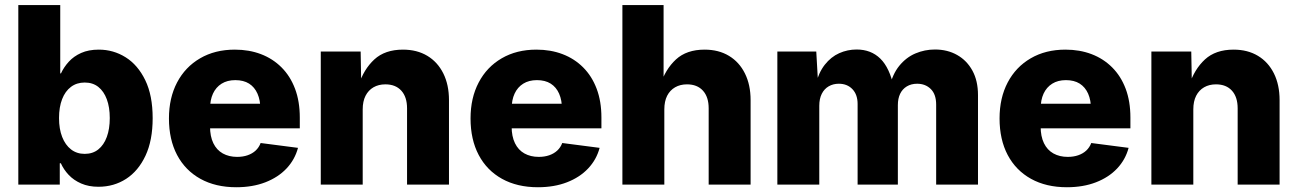

<svg xmlns="http://www.w3.org/2000/svg" viewBox="-20 -748 5259 778"><path d="M378.9 8.8Q339.4 8.8 309.1 -4.4Q278.8 -17.6 258.5 -39.1Q238.3 -60.5 226.6 -86.4H222.2V0H54.2V-727.5H224.1V-450.7H227.1Q238.8 -476.1 258.8 -498Q278.8 -520 308.8 -533.4Q338.9 -546.9 380.4 -546.9Q439.5 -546.9 489 -515.9Q538.6 -484.9 568.6 -423.1Q598.6 -361.3 598.6 -269Q598.6 -179.2 569.6 -117.2Q540.5 -55.2 491 -23.2Q441.4 8.8 378.9 8.8ZM323.2 -124.5Q356 -124.5 378.4 -142.6Q400.9 -160.6 412.8 -193.1Q424.8 -225.6 424.8 -269.5Q424.8 -313.5 412.8 -345.7Q400.9 -377.9 378.4 -395.8Q356 -413.6 323.2 -413.6Q291 -413.6 267.6 -396Q244.1 -378.4 231.7 -346.2Q219.2 -314 219.2 -269.5Q219.2 -225.6 231.9 -193.1Q244.6 -160.6 267.8 -142.6Q291 -124.5 323.2 -124.5Z M937.5 10.7Q853.5 10.7 792 -23.4Q730.5 -57.6 697.5 -120.1Q664.6 -182.6 664.6 -268.1Q664.6 -351.1 697.5 -413.8Q730.5 -476.6 790.8 -511.7Q851.1 -546.9 931.6 -546.9Q989.3 -546.9 1037.4 -528.6Q1085.4 -510.3 1120.8 -474.9Q1156.2 -439.5 1175.5 -388.4Q1194.8 -337.4 1194.8 -271.5V-228H723.1V-327.6H1114.3L1035.2 -304.7Q1035.2 -341.8 1023.4 -368.4Q1011.7 -395 989.3 -409.2Q966.8 -423.3 933.6 -423.3Q900.9 -423.3 877.9 -408.9Q855 -394.5 843 -368.7Q831.1 -342.8 831.1 -307.1V-235.4Q831.1 -195.3 844.5 -167.7Q857.9 -140.1 882.8 -126.2Q907.7 -112.3 940.9 -112.3Q964.4 -112.3 983.4 -118.9Q1002.4 -125.5 1015.9 -137.9Q1029.3 -150.4 1036.1 -168.5L1187.5 -148.9Q1174.8 -101.1 1140.9 -65.2Q1106.9 -29.3 1055.2 -9.3Q1003.4 10.7 937.5 10.7Z M1449.7 -304.7V0H1279.8V-539.1H1441.4L1443.8 -401.4H1432.6Q1453.6 -467.3 1496.8 -507.1Q1540 -546.9 1612.8 -546.9Q1669.9 -546.9 1711.7 -521.7Q1753.4 -496.6 1776.4 -450.4Q1799.3 -404.3 1799.3 -342.3V0H1629.4V-309.1Q1629.4 -355 1606.2 -380.6Q1583 -406.2 1541.5 -406.2Q1514.2 -406.2 1493.4 -394.3Q1472.7 -382.3 1461.2 -359.9Q1449.7 -337.4 1449.7 -304.7Z M2159.7 10.7Q2075.7 10.7 2014.2 -23.4Q1952.6 -57.6 1919.7 -120.1Q1886.7 -182.6 1886.7 -268.1Q1886.7 -351.1 1919.7 -413.8Q1952.6 -476.6 2012.9 -511.7Q2073.2 -546.9 2153.8 -546.9Q2211.4 -546.9 2259.5 -528.6Q2307.6 -510.3 2343 -474.9Q2378.4 -439.5 2397.7 -388.4Q2417 -337.4 2417 -271.5V-228H1945.3V-327.6H2336.4L2257.3 -304.7Q2257.3 -341.8 2245.6 -368.4Q2233.9 -395 2211.4 -409.2Q2189 -423.3 2155.8 -423.3Q2123 -423.3 2100.1 -408.9Q2077.1 -394.5 2065.2 -368.7Q2053.2 -342.8 2053.2 -307.1V-235.4Q2053.2 -195.3 2066.7 -167.7Q2080.1 -140.1 2105 -126.2Q2129.9 -112.3 2163.1 -112.3Q2186.5 -112.3 2205.6 -118.9Q2224.6 -125.5 2238 -137.9Q2251.5 -150.4 2258.3 -168.5L2409.7 -148.9Q2397 -101.1 2363 -65.2Q2329.1 -29.3 2277.3 -9.3Q2225.6 10.7 2159.7 10.7Z M2671.9 -304.7V0H2502V-727.5H2668.9V-401.4H2654.8Q2675.8 -467.3 2719 -507.1Q2762.2 -546.9 2835 -546.9Q2892.1 -546.9 2933.8 -521.7Q2975.6 -496.6 2998.5 -450.4Q3021.5 -404.3 3021.5 -342.3V0H2851.6V-309.1Q2851.6 -355 2828.4 -380.6Q2805.2 -406.2 2763.7 -406.2Q2736.3 -406.2 2715.6 -394.3Q2694.8 -382.3 2683.3 -359.9Q2671.9 -337.4 2671.9 -304.7Z M3129.9 0V-539.1H3287.6L3295.4 -402.3H3284.2Q3296.9 -453.6 3322 -485.6Q3347.2 -517.6 3380.6 -532.5Q3414.1 -547.4 3451.2 -547.4Q3509.3 -547.4 3547.1 -510.5Q3585 -473.6 3602.1 -393.1H3584Q3596.2 -447.3 3624 -481.4Q3651.9 -515.6 3689.5 -531.5Q3727.1 -547.4 3768.6 -547.4Q3819.3 -547.4 3858.6 -525.1Q3897.9 -502.9 3920.4 -461.7Q3942.9 -420.4 3942.9 -362.8V0H3773.4V-324.2Q3773.4 -365.7 3751.7 -387.2Q3730 -408.7 3696.3 -408.7Q3672.4 -408.7 3654.5 -397.9Q3636.7 -387.2 3627.4 -367.9Q3618.2 -348.6 3618.2 -322.3V0H3455.1V-326.7Q3455.1 -364.7 3434.1 -386.7Q3413.1 -408.7 3378.9 -408.7Q3356 -408.7 3337.9 -398.2Q3319.8 -387.7 3309.8 -367.7Q3299.8 -347.7 3299.8 -319.3V0Z M4303.2 10.7Q4219.2 10.7 4157.7 -23.4Q4096.2 -57.6 4063.2 -120.1Q4030.3 -182.6 4030.3 -268.1Q4030.3 -351.1 4063.2 -413.8Q4096.2 -476.6 4156.5 -511.7Q4216.8 -546.9 4297.4 -546.9Q4355 -546.9 4403.1 -528.6Q4451.2 -510.3 4486.6 -474.9Q4522 -439.5 4541.3 -388.4Q4560.5 -337.4 4560.5 -271.5V-228H4088.9V-327.6H4480L4400.9 -304.7Q4400.9 -341.8 4389.2 -368.4Q4377.4 -395 4355 -409.2Q4332.5 -423.3 4299.3 -423.3Q4266.6 -423.3 4243.7 -408.9Q4220.7 -394.5 4208.7 -368.7Q4196.8 -342.8 4196.8 -307.1V-235.4Q4196.8 -195.3 4210.2 -167.7Q4223.6 -140.1 4248.5 -126.2Q4273.4 -112.3 4306.6 -112.3Q4330.1 -112.3 4349.1 -118.9Q4368.2 -125.5 4381.6 -137.9Q4395 -150.4 4401.9 -168.5L4553.2 -148.9Q4540.5 -101.1 4506.6 -65.2Q4472.7 -29.3 4420.9 -9.3Q4369.1 10.7 4303.2 10.7Z M4815.4 -304.7V0H4645.5V-539.1H4807.1L4809.6 -401.4H4798.3Q4819.3 -467.3 4862.5 -507.1Q4905.8 -546.9 4978.5 -546.9Q5035.6 -546.9 5077.4 -521.7Q5119.1 -496.6 5142.1 -450.4Q5165 -404.3 5165 -342.3V0H4995.1V-309.1Q4995.1 -355 4971.9 -380.6Q4948.7 -406.2 4907.2 -406.2Q4879.9 -406.2 4859.1 -394.3Q4838.4 -382.3 4826.9 -359.9Q4815.4 -337.4 4815.4 -304.7Z"/></svg>

Font: Inter 18pt ExtraBold
Style: Regular
Weight: 800
Designer: Rasmus Andersson
Foundry: rsms
Version: Version 4.001;git-66647c0bb